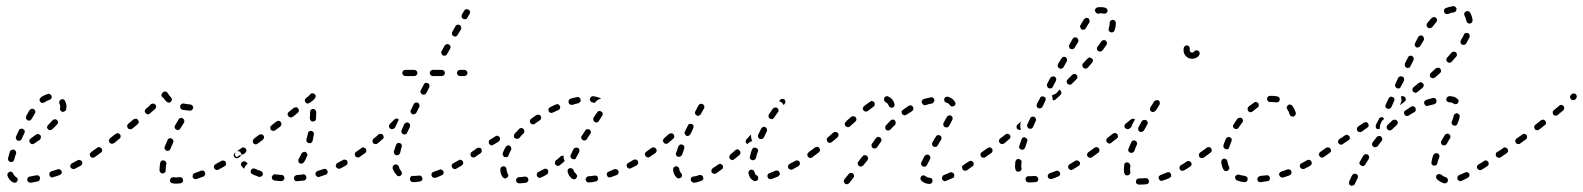

<svg xmlns="http://www.w3.org/2000/svg" viewBox="-20 -576 5120 621"><path d="M23 14Q25 15 27 15Q29 15 31 14Q33 14 34 12Q36 11 36 9Q38 5 37 2Q35 -2 31 -4Q29 -5 27 -8Q24 -10 23 -14Q23 -16 21 -17Q20 -19 18 -20Q16 -21 14 -21Q12 -21 11 -20Q7 -19 5 -15Q3 -12 4 -8Q7 0 11 5Q16 11 23 14ZM108 6Q110 3 109 -1Q109 -3 108 -5Q107 -6 105 -8Q103 -9 101 -9Q99 -9 97 -9Q87 -7 77 -5Q75 -5 73 -4Q71 -3 70 -1Q69 0 69 2Q68 4 68 6Q69 10 72 13Q76 15 80 15Q90 13 101 11Q106 10 108 6ZM176 -12Q178 -13 179 -15Q180 -17 180 -19Q180 -21 179 -22Q178 -26 174 -28Q170 -30 166 -28Q156 -25 146 -22Q142 -20 140 -17Q139 -13 140 -9Q140 -7 142 -6Q143 -4 145 -3Q146 -2 148 -2Q150 -2 152 -3Q163 -6 173 -10Q175 -10 176 -12ZM244 -43Q245 -44 246 -46Q247 -48 246 -50Q246 -52 245 -54Q243 -57 239 -58Q235 -60 232 -58Q222 -53 213 -48Q209 -46 208 -42Q206 -38 208 -35Q210 -31 214 -30Q218 -28 222 -30Q232 -35 241 -40Q243 -41 244 -43ZM6 -60Q6 -58 7 -57Q9 -55 10 -54Q12 -53 14 -52Q18 -51 21 -53Q25 -55 26 -60Q28 -69 32 -79Q33 -83 31 -87Q29 -91 25 -92Q21 -93 17 -91Q14 -90 12 -86Q9 -74 6 -64Q6 -62 6 -60ZM290 -72Q292 -73 292 -75Q292 -77 292 -79Q291 -81 290 -83Q288 -86 284 -87Q280 -88 276 -85L275 -84Q273 -83 272 -81Q271 -80 270 -78Q270 -76 271 -74Q271 -72 272 -70Q275 -67 279 -66Q283 -65 286 -68L288 -69Q289 -70 290 -72ZM111 -127Q112 -129 112 -131Q113 -133 112 -135Q112 -137 111 -138Q108 -142 104 -142Q100 -143 97 -141Q88 -134 79 -128Q76 -126 75 -122Q74 -118 77 -114Q79 -111 83 -110Q87 -109 91 -112Q100 -118 109 -124Q110 -126 111 -127ZM32 -127Q33 -123 37 -121Q39 -121 41 -121Q43 -120 44 -121Q46 -122 48 -123Q49 -125 50 -126Q54 -136 59 -146Q61 -149 60 -153Q58 -157 54 -159Q53 -160 51 -160Q49 -160 47 -159Q45 -159 43 -158Q42 -156 41 -154Q36 -144 32 -135Q30 -131 32 -127ZM168 -181Q167 -185 164 -188Q161 -191 157 -190Q153 -190 150 -187Q144 -180 136 -172Q133 -170 132 -165Q132 -161 135 -158Q138 -155 142 -155Q146 -155 149 -158Q158 -166 165 -174Q168 -177 168 -181ZM64 -197Q63 -195 64 -193Q65 -191 66 -190Q67 -188 69 -187Q73 -185 76 -186Q80 -188 82 -191Q88 -201 93 -209Q94 -211 94 -213Q94 -215 94 -217Q94 -219 92 -220Q91 -222 90 -223Q86 -225 82 -224Q78 -223 76 -220Q70 -211 65 -201Q64 -199 64 -197ZM190 -250Q189 -253 185 -255Q181 -256 177 -254Q173 -252 172 -248Q171 -244 172 -241Q175 -236 175 -231Q175 -229 174 -226Q174 -224 174 -222Q174 -220 176 -219Q177 -217 178 -216Q180 -215 182 -214Q186 -214 189 -216Q193 -218 194 -222Q195 -227 195 -231Q195 -241 190 -250ZM110 -258Q108 -257 108 -255Q108 -253 108 -251Q109 -249 110 -247Q112 -244 116 -243Q120 -243 124 -245Q132 -251 140 -253Q144 -254 146 -258Q148 -261 147 -265Q146 -267 145 -269Q144 -270 142 -271Q140 -272 139 -273Q137 -273 135 -272Q123 -269 112 -261Q111 -260 110 -258Z M564 17Q568 16 570 13Q573 10 572 6Q572 4 571 2Q570 0 568 -1Q567 -2 565 -3Q563 -3 561 -3Q555 -2 550 -2Q545 -2 541 -3Q539 -3 537 -2Q535 -2 533 0Q532 1 531 3Q530 4 530 6Q529 11 532 14Q535 17 539 17Q544 18 550 18Q556 18 564 17ZM641 -7Q642 -9 643 -11Q644 -12 644 -14Q644 -16 643 -18Q642 -22 638 -24Q634 -25 630 -24Q619 -19 609 -16Q608 -15 606 -14Q605 -13 604 -11Q603 -9 603 -7Q603 -5 603 -3Q605 1 609 3Q612 4 616 3Q627 -1 638 -5Q639 -6 641 -7ZM496 -25Q496 -21 499 -18Q502 -15 506 -15Q508 -15 510 -16Q512 -17 513 -18Q515 -20 516 -22Q516 -23 516 -25Q516 -26 516 -27Q516 -36 518 -46Q518 -48 518 -50Q517 -52 516 -53Q515 -55 513 -56Q511 -57 509 -57Q505 -58 502 -56Q499 -53 498 -49Q496 -37 496 -27Q496 -26 496 -25ZM711 -44Q712 -48 710 -52Q709 -53 708 -55Q706 -56 704 -56Q702 -57 700 -57Q698 -56 697 -56Q687 -50 677 -45Q673 -43 672 -39Q671 -35 673 -32Q674 -30 675 -29Q677 -27 678 -27Q680 -26 682 -26Q684 -26 686 -27Q696 -33 706 -38Q710 -40 711 -44ZM758 -72Q760 -73 760 -75Q760 -77 760 -79Q759 -81 758 -83Q756 -86 752 -87Q748 -88 744 -85L740 -82Q739 -81 738 -80Q737 -78 736 -76Q736 -74 736 -72Q737 -70 738 -68Q740 -65 744 -64Q749 -64 752 -66L756 -69Q757 -70 758 -72ZM309 -85Q310 -86 310 -88Q311 -90 310 -92Q310 -94 308 -96Q306 -99 302 -100Q298 -101 294 -98Q285 -91 276 -85Q275 -84 274 -82Q273 -81 272 -79Q272 -77 272 -75Q273 -73 274 -71Q276 -68 280 -67Q284 -66 288 -69Q296 -75 306 -82Q308 -83 309 -85ZM513 -94Q515 -90 518 -89Q520 -88 522 -88Q524 -88 526 -89Q528 -90 529 -91Q531 -93 531 -94Q535 -104 540 -115Q541 -116 541 -118Q541 -120 540 -122Q539 -124 538 -126Q537 -127 535 -128Q531 -130 527 -128Q523 -127 522 -123Q517 -112 513 -102Q511 -98 513 -94ZM370 -134Q371 -138 368 -141Q367 -143 365 -144Q363 -145 361 -145Q360 -145 358 -145Q356 -144 354 -143L336 -129Q335 -128 334 -126Q333 -125 332 -123Q332 -121 333 -119Q333 -117 334 -115Q337 -112 341 -111Q345 -111 349 -113L366 -127Q370 -130 370 -134ZM545 -163Q546 -159 550 -157Q552 -156 553 -155Q555 -155 557 -156Q559 -156 561 -157Q562 -159 563 -160Q569 -170 575 -179Q577 -183 576 -187Q575 -191 571 -193Q570 -194 568 -195Q566 -195 564 -194Q562 -194 560 -193Q559 -192 558 -190Q552 -180 546 -170Q544 -167 545 -163ZM429 -181Q429 -185 426 -188Q424 -192 420 -192Q415 -192 412 -190L395 -176Q392 -173 391 -169Q391 -165 394 -161Q396 -158 400 -158Q404 -157 408 -160L425 -174Q428 -177 429 -181ZM485 -231Q485 -235 482 -238Q480 -241 476 -241Q471 -241 468 -239Q461 -231 452 -224Q449 -221 448 -217Q448 -213 451 -210Q454 -207 458 -206Q462 -206 465 -209Q474 -217 482 -224Q485 -227 485 -231ZM598 -219Q600 -219 601 -221Q603 -222 604 -224Q604 -225 605 -227Q605 -232 602 -235Q599 -238 595 -238Q585 -239 574 -241Q570 -242 567 -239Q563 -237 563 -233Q562 -229 564 -226Q566 -222 570 -221Q582 -219 594 -218Q596 -218 598 -219ZM507 -260Q506 -260 506 -261Q503 -264 502 -268Q502 -272 505 -275L507 -277Q509 -280 513 -280Q518 -280 521 -277Q521 -277 522 -276Q523 -275 523 -274Q527 -267 533 -261Q536 -258 536 -254Q536 -250 533 -247Q530 -244 526 -244Q522 -244 519 -247Q513 -252 509 -259Q508 -259 507 -260Z M966 7Q968 6 969 4Q970 2 971 0Q971 -2 971 -3Q970 -8 967 -10Q964 -13 960 -12Q950 -10 940 -10Q936 -9 933 -6Q930 -3 931 1Q931 3 932 5Q932 7 934 8Q935 9 937 10Q939 10 941 10Q952 9 962 8Q964 8 966 7ZM893 9Q895 9 896 7Q898 6 899 4Q900 3 900 1Q900 -3 898 -7Q895 -10 891 -10Q881 -11 871 -12Q869 -13 867 -12Q865 -12 863 -10Q862 -9 861 -7Q860 -6 859 -4Q859 0 861 4Q864 7 868 8Q878 9 889 10Q891 10 893 9ZM1037 -13Q1038 -14 1039 -16Q1040 -18 1040 -20Q1040 -22 1039 -23Q1038 -27 1034 -29Q1030 -31 1026 -29Q1017 -26 1007 -23Q1005 -22 1004 -21Q1002 -20 1001 -18Q1001 -16 1000 -14Q1000 -12 1001 -10Q1001 -9 1003 -7Q1004 -5 1006 -5Q1007 -4 1009 -3Q1011 -3 1013 -4Q1023 -7 1033 -11Q1035 -11 1037 -13ZM824 -5Q828 -6 830 -10Q830 -12 830 -14Q830 -16 829 -18Q828 -20 827 -21Q825 -22 823 -23Q814 -26 805 -30Q804 -31 802 -31Q800 -31 798 -31Q796 -30 794 -29Q793 -28 792 -26Q790 -22 791 -18Q793 -14 797 -12Q806 -8 817 -4Q821 -3 824 -5ZM759 -45Q760 -50 763 -52Q765 -53 766 -54Q768 -55 770 -54Q772 -54 774 -53Q776 -52 777 -51Q779 -49 781 -47Q780 -46 779 -45Q774 -41 772 -36Q770 -33 770 -30Q765 -34 762 -38Q759 -41 759 -45ZM1104 -47Q1105 -51 1103 -55Q1102 -56 1101 -58Q1099 -59 1097 -59Q1095 -60 1093 -60Q1091 -59 1090 -59Q1081 -54 1072 -49Q1070 -48 1069 -47Q1067 -45 1067 -43Q1066 -41 1066 -39Q1066 -37 1067 -36Q1069 -32 1073 -31Q1077 -29 1081 -31Q1090 -36 1099 -41Q1103 -43 1104 -47ZM945 -54Q946 -50 949 -48Q951 -47 953 -47Q955 -46 957 -47Q959 -47 960 -49Q962 -50 963 -51Q969 -60 973 -71Q975 -74 974 -78Q972 -82 969 -84Q967 -85 965 -85Q963 -85 961 -84Q959 -84 958 -82Q956 -81 955 -79Q951 -70 946 -62Q944 -58 945 -54ZM1146 -72Q1148 -73 1148 -75Q1148 -77 1148 -79Q1147 -81 1146 -83Q1144 -86 1140 -87Q1136 -88 1132 -85Q1130 -84 1129 -82Q1128 -80 1128 -78Q1127 -76 1128 -74Q1128 -72 1129 -71Q1132 -67 1136 -67Q1140 -66 1143 -68L1144 -69Q1145 -70 1146 -72ZM740 -79Q741 -83 744 -85Q751 -90 761 -97Q763 -98 764 -99Q766 -99 768 -99Q770 -99 772 -98Q774 -96 775 -95Q776 -93 777 -91Q777 -89 777 -87Q776 -85 775 -84Q774 -82 773 -81Q770 -79 767 -77Q763 -77 759 -75Q753 -74 749 -70Q748 -69 747 -68Q745 -68 744 -69Q743 -70 742 -71Q739 -75 740 -79ZM832 -127Q834 -128 834 -130Q834 -132 834 -134Q833 -136 832 -138Q831 -139 829 -140Q827 -141 825 -142Q823 -142 821 -141Q819 -141 818 -140L801 -127Q800 -126 799 -124Q798 -123 798 -121Q797 -119 798 -117Q798 -115 799 -113Q802 -110 806 -109Q810 -109 813 -111L830 -124Q831 -125 832 -127ZM971 -121Q971 -119 972 -118Q973 -116 975 -115Q977 -113 979 -113Q983 -112 986 -114Q990 -116 991 -120Q993 -130 995 -141Q996 -145 994 -148Q991 -152 987 -153Q983 -153 980 -151Q976 -149 976 -145Q974 -135 971 -125Q971 -123 971 -121ZM872 -156 887 -167Q890 -170 890 -174Q891 -178 888 -181Q886 -185 882 -185Q878 -186 874 -183L860 -172L858 -170Q855 -168 854 -164Q854 -160 856 -156Q857 -155 859 -154Q861 -153 863 -153Q865 -152 867 -153Q869 -153 870 -155ZM985 -186Q987 -183 991 -183Q995 -183 999 -185Q1002 -188 1002 -192Q1003 -203 1003 -213Q1003 -217 1000 -220Q998 -223 993 -224Q989 -224 986 -221Q983 -218 983 -214Q983 -204 982 -194Q982 -190 985 -186ZM947 -218Q947 -222 944 -225Q942 -229 938 -229Q934 -229 930 -227L914 -214Q911 -212 910 -207Q910 -203 913 -200Q915 -197 919 -196Q923 -196 927 -198L943 -211Q946 -214 947 -218ZM966 -252Q966 -256 970 -259Q976 -264 980 -267Q982 -269 982 -270Q983 -270 983 -270Q984 -272 985 -273Q987 -274 988 -274Q990 -275 992 -274Q994 -274 996 -273Q998 -272 999 -270Q1001 -268 1001 -266V-265Q1001 -263 1000 -260Q999 -258 997 -256Q997 -256 997 -256Q995 -254 993 -252Q990 -250 984 -245Q983 -245 982 -244Q979 -243 976 -241Q973 -241 972 -242Q970 -243 968 -245Q966 -248 966 -252Z M1337 11Q1342 11 1344 8Q1347 4 1346 0Q1346 -2 1345 -3Q1344 -5 1342 -6Q1341 -8 1339 -8Q1337 -9 1335 -8Q1327 -7 1320 -7Q1318 -7 1316 -7Q1312 -8 1309 -5Q1306 -2 1306 2Q1306 4 1306 6Q1307 8 1308 9Q1310 11 1311 12Q1313 12 1315 13Q1318 13 1320 13Q1328 13 1337 11ZM1412 -11Q1413 -12 1414 -14Q1415 -16 1415 -18Q1415 -20 1414 -22Q1412 -25 1409 -27Q1405 -29 1401 -27Q1391 -23 1382 -20Q1378 -19 1376 -15Q1375 -11 1376 -7Q1377 -5 1378 -4Q1379 -2 1381 -2Q1383 -1 1385 -1Q1387 0 1389 -1Q1398 -4 1408 -9Q1410 -9 1412 -11ZM1269 -6Q1274 -6 1277 -9Q1278 -10 1279 -12Q1280 -14 1280 -16Q1280 -18 1279 -20Q1279 -21 1277 -23Q1272 -29 1270 -37Q1269 -39 1268 -40Q1267 -42 1265 -43Q1263 -44 1261 -44Q1259 -44 1257 -44Q1255 -43 1254 -42Q1252 -41 1251 -39Q1250 -37 1250 -35Q1250 -33 1250 -31Q1254 -19 1263 -10Q1265 -6 1269 -6ZM1478 -47Q1479 -51 1477 -54Q1476 -56 1475 -57Q1473 -58 1471 -59Q1469 -60 1467 -59Q1465 -59 1464 -58Q1455 -53 1446 -48Q1442 -46 1441 -42Q1440 -38 1442 -35Q1443 -33 1444 -32Q1446 -30 1448 -30Q1450 -29 1452 -29Q1454 -30 1455 -30Q1464 -35 1474 -41Q1477 -43 1478 -47ZM1522 -75Q1523 -79 1520 -83Q1519 -84 1517 -85Q1516 -87 1514 -87Q1512 -87 1510 -87Q1508 -86 1506 -85Q1502 -82 1502 -78Q1501 -74 1503 -71Q1504 -69 1506 -68Q1508 -67 1510 -67Q1512 -66 1514 -67Q1515 -67 1517 -68L1518 -69Q1521 -71 1522 -75ZM1165 -87Q1165 -92 1163 -95Q1161 -98 1156 -99Q1152 -100 1149 -97Q1141 -91 1132 -85Q1129 -83 1128 -79Q1127 -75 1130 -71Q1131 -70 1133 -69Q1134 -68 1136 -67Q1138 -67 1140 -67Q1142 -68 1144 -69Q1153 -75 1161 -81Q1164 -83 1165 -87ZM1255 -79Q1257 -75 1261 -74Q1263 -74 1265 -74Q1267 -74 1269 -75Q1271 -76 1272 -78Q1273 -80 1274 -81Q1276 -90 1279 -101Q1280 -103 1280 -105Q1280 -107 1279 -108Q1278 -110 1277 -111Q1275 -113 1273 -113Q1269 -115 1266 -113Q1262 -111 1261 -107Q1257 -96 1254 -87Q1253 -83 1255 -79ZM1221 -132Q1221 -137 1218 -140Q1216 -143 1212 -143Q1207 -143 1204 -141Q1197 -134 1189 -128Q1187 -126 1186 -125Q1185 -123 1185 -121Q1185 -119 1185 -117Q1186 -115 1187 -113Q1190 -110 1194 -110Q1198 -109 1201 -112Q1210 -119 1217 -126Q1221 -128 1221 -132ZM1279 -147Q1280 -144 1284 -142Q1288 -140 1292 -142Q1296 -143 1297 -147Q1301 -156 1306 -166Q1307 -170 1306 -174Q1304 -178 1301 -179Q1297 -181 1293 -179Q1289 -178 1287 -174Q1283 -164 1279 -155Q1277 -151 1279 -147ZM1270 -189Q1270 -189 1269 -189Q1269 -190 1269 -190Q1266 -193 1262 -193Q1258 -192 1255 -189Q1248 -182 1241 -175Q1239 -173 1239 -171Q1238 -170 1238 -168Q1238 -166 1239 -164Q1239 -162 1241 -161Q1244 -158 1248 -158Q1252 -158 1255 -161Q1257 -162 1258 -164Q1262 -173 1267 -183Q1268 -186 1270 -189ZM1308 -213Q1310 -209 1313 -207Q1317 -205 1321 -207Q1325 -208 1327 -212L1336 -230Q1338 -234 1336 -238Q1335 -242 1331 -244Q1328 -245 1324 -244Q1320 -243 1318 -239L1309 -220Q1307 -217 1308 -213ZM1340 -277Q1342 -273 1345 -271Q1347 -270 1349 -270Q1351 -270 1353 -270Q1355 -271 1356 -272Q1358 -273 1359 -275L1368 -293Q1370 -297 1369 -301Q1368 -305 1364 -307Q1362 -308 1360 -308Q1358 -308 1356 -308Q1354 -307 1353 -306Q1351 -304 1351 -303L1341 -284Q1339 -281 1340 -277ZM1327 -333Q1330 -336 1330 -340Q1330 -344 1327 -347Q1324 -350 1320 -350H1291Q1287 -350 1284 -347Q1281 -344 1281 -340Q1281 -336 1284 -333Q1287 -330 1291 -330H1320Q1324 -330 1327 -333ZM1416 -333Q1419 -336 1419 -340Q1419 -344 1416 -347Q1413 -350 1409 -350H1380Q1376 -350 1373 -347Q1370 -344 1370 -340Q1370 -336 1373 -333Q1376 -330 1380 -330H1409Q1413 -330 1416 -333ZM1489 -333Q1492 -336 1492 -340Q1492 -344 1489 -347Q1486 -350 1482 -350H1468Q1464 -350 1461 -347Q1458 -344 1458 -340Q1458 -336 1461 -333Q1464 -330 1468 -330H1482Q1486 -330 1489 -333ZM1408 -403Q1409 -399 1412 -397Q1416 -395 1420 -396Q1424 -397 1426 -401L1436 -419Q1438 -422 1437 -426Q1436 -430 1432 -432Q1428 -434 1424 -433Q1420 -432 1418 -428L1408 -410Q1406 -407 1408 -403ZM1442 -465Q1443 -461 1447 -459Q1450 -457 1454 -458Q1458 -459 1460 -463L1471 -481Q1473 -485 1471 -489Q1470 -493 1467 -495Q1463 -497 1459 -496Q1455 -495 1453 -491L1443 -473Q1441 -469 1442 -465ZM1495 -525Q1495 -525 1495 -525L1499 -531Q1501 -535 1500 -539Q1499 -543 1495 -545Q1491 -547 1487 -546Q1483 -545 1481 -541L1474 -529Q1473 -527 1473 -525Q1473 -523 1473 -521Q1474 -519 1475 -518Q1476 -516 1478 -515Q1482 -513 1486 -514Q1490 -515 1492 -519L1495 -525Q1495 -525 1495 -525Z M1684 14Q1686 13 1687 11Q1688 9 1689 7Q1689 5 1689 4Q1688 -1 1685 -3Q1681 -5 1677 -5Q1668 -3 1659 -3Q1657 -3 1655 -2Q1653 -1 1652 0Q1650 2 1650 4Q1649 5 1649 7Q1649 12 1652 14Q1655 17 1659 17Q1670 17 1681 15Q1683 15 1684 14ZM1913 7Q1915 4 1914 0Q1914 -2 1913 -4Q1912 -6 1910 -7Q1908 -8 1906 -8Q1904 -9 1902 -8Q1892 -6 1884 -6Q1882 -6 1880 -5Q1878 -4 1877 -2Q1876 -1 1875 1Q1874 3 1874 5Q1875 9 1878 12Q1881 15 1885 14Q1895 14 1906 11Q1910 11 1913 7ZM1838 4Q1842 3 1844 0Q1846 -2 1846 -4Q1847 -5 1847 -7Q1846 -9 1845 -11Q1844 -13 1843 -14Q1837 -19 1835 -25Q1835 -27 1833 -29Q1832 -30 1830 -31Q1829 -32 1827 -32Q1825 -33 1823 -32Q1819 -31 1817 -28Q1815 -24 1816 -20Q1819 -7 1830 2Q1834 4 1838 4ZM1612 1Q1616 2 1619 -1Q1621 -2 1622 -3Q1623 -5 1624 -7Q1624 -9 1624 -11Q1623 -13 1622 -14Q1619 -20 1618 -29Q1618 -31 1617 -33Q1616 -35 1615 -36Q1613 -37 1611 -38Q1610 -38 1608 -38Q1603 -38 1601 -35Q1598 -32 1598 -27Q1599 -13 1605 -4Q1608 0 1612 1ZM1753 -18Q1754 -22 1752 -26Q1751 -27 1750 -29Q1748 -30 1746 -30Q1744 -31 1742 -30Q1740 -30 1739 -29Q1730 -24 1722 -20Q1720 -19 1718 -18Q1717 -16 1717 -14Q1716 -12 1716 -10Q1716 -8 1717 -6Q1719 -3 1723 -1Q1727 0 1730 -2Q1740 -6 1749 -12Q1752 -14 1753 -18ZM1980 -15Q1982 -19 1980 -23Q1980 -25 1978 -26Q1977 -28 1975 -28Q1973 -29 1971 -29Q1969 -29 1967 -29Q1958 -25 1949 -21Q1945 -20 1943 -16Q1942 -12 1943 -9Q1944 -7 1945 -5Q1946 -4 1948 -3Q1950 -2 1952 -2Q1954 -2 1956 -3Q1965 -6 1975 -10Q1979 -12 1980 -15ZM2042 -44Q2043 -45 2044 -47Q2044 -49 2044 -51Q2044 -53 2043 -55Q2041 -59 2037 -60Q2033 -61 2029 -59Q2021 -54 2012 -49Q2010 -48 2009 -47Q2008 -45 2007 -43Q2006 -42 2007 -40Q2007 -38 2008 -36Q2010 -32 2014 -31Q2017 -30 2021 -32Q2030 -36 2039 -41Q2041 -42 2042 -44ZM1791 -42Q1789 -40 1787 -40Q1785 -39 1783 -39Q1782 -40 1780 -41Q1778 -42 1777 -43Q1774 -46 1775 -50Q1775 -55 1778 -57Q1786 -63 1793 -70Q1795 -72 1798 -72Q1800 -73 1803 -72Q1802 -65 1805 -59Q1805 -57 1807 -55Q1807 -55 1807 -55Q1807 -55 1806 -55Q1799 -48 1791 -42ZM1825 -71Q1825 -69 1826 -67Q1826 -65 1828 -64Q1829 -63 1831 -62Q1833 -61 1835 -61Q1837 -61 1839 -61Q1840 -62 1842 -63Q1843 -65 1844 -67Q1848 -75 1853 -84Q1854 -86 1854 -88Q1854 -90 1854 -92Q1853 -93 1852 -95Q1851 -97 1849 -98Q1845 -99 1841 -98Q1837 -97 1835 -94Q1830 -84 1826 -75Q1825 -73 1825 -71ZM2087 -75Q2088 -79 2085 -83Q2083 -86 2079 -87Q2075 -88 2071 -85Q2067 -82 2067 -78Q2066 -74 2068 -71Q2071 -68 2075 -67Q2079 -66 2082 -69H2083Q2086 -71 2087 -75ZM1523 -73 1534 -80Q1538 -83 1538 -87Q1539 -91 1537 -94Q1536 -96 1534 -97Q1532 -98 1530 -98Q1528 -99 1526 -98Q1525 -98 1523 -97L1512 -89L1506 -85Q1503 -83 1502 -79Q1501 -75 1504 -71Q1506 -68 1510 -67Q1514 -66 1518 -69ZM1607 -73Q1609 -69 1612 -68Q1616 -67 1620 -68Q1624 -70 1625 -74Q1628 -83 1633 -91Q1635 -95 1633 -99Q1632 -103 1628 -105Q1625 -107 1621 -105Q1617 -104 1615 -100Q1610 -91 1606 -81Q1605 -77 1607 -73ZM1597 -125Q1598 -129 1596 -132Q1595 -134 1593 -135Q1591 -136 1589 -137Q1588 -137 1586 -137Q1584 -136 1582 -135L1565 -124Q1561 -122 1561 -118Q1560 -114 1562 -111Q1563 -109 1565 -108Q1566 -107 1568 -106Q1570 -106 1572 -106Q1574 -107 1576 -108L1593 -118Q1596 -121 1597 -125ZM1860 -130Q1861 -125 1865 -123Q1866 -122 1868 -122Q1870 -121 1872 -122Q1874 -122 1876 -123Q1877 -124 1878 -126L1889 -143Q1892 -146 1891 -150Q1890 -154 1887 -157Q1885 -158 1883 -158Q1881 -158 1879 -158Q1877 -158 1875 -157Q1874 -155 1873 -154L1862 -137Q1859 -134 1860 -130ZM1642 -136Q1642 -132 1645 -129Q1649 -127 1653 -127Q1657 -127 1660 -130Q1666 -138 1673 -144Q1676 -147 1676 -152Q1676 -156 1673 -159Q1670 -162 1666 -162Q1662 -162 1659 -159Q1651 -151 1645 -144Q1642 -140 1642 -136ZM1694 -185Q1693 -181 1696 -178Q1698 -175 1702 -174Q1707 -173 1710 -176Q1718 -182 1726 -187Q1729 -189 1730 -193Q1731 -197 1729 -201Q1727 -204 1723 -205Q1718 -206 1715 -204Q1706 -198 1698 -192Q1695 -190 1694 -185ZM1899 -188Q1900 -184 1903 -182Q1907 -179 1911 -180Q1915 -181 1917 -185Q1923 -194 1928 -202Q1929 -203 1929 -205Q1930 -207 1929 -209Q1929 -211 1928 -213Q1927 -214 1925 -215Q1921 -218 1917 -217Q1913 -216 1911 -212Q1906 -205 1900 -196Q1898 -192 1899 -188ZM1754 -224Q1753 -220 1755 -216Q1757 -212 1761 -211Q1765 -210 1768 -212Q1777 -216 1786 -220Q1788 -221 1789 -222Q1791 -224 1791 -226Q1792 -228 1792 -230Q1792 -232 1791 -233Q1789 -237 1785 -239Q1782 -240 1778 -238Q1768 -234 1759 -229Q1756 -228 1754 -224ZM1822 -255Q1821 -253 1820 -252Q1819 -250 1819 -248Q1819 -246 1819 -244Q1820 -240 1824 -238Q1828 -236 1832 -237Q1841 -240 1850 -242Q1854 -243 1857 -247Q1859 -250 1858 -254Q1857 -256 1856 -258Q1855 -260 1853 -261Q1852 -262 1850 -262Q1848 -262 1846 -262Q1836 -260 1826 -257Q1824 -256 1822 -255ZM1890 -249Q1887 -252 1888 -256Q1889 -260 1892 -263Q1895 -265 1899 -265Q1911 -263 1921 -259Q1921 -259 1922 -259Q1923 -258 1924 -257Q1923 -257 1923 -257Q1916 -255 1911 -251Q1907 -248 1904 -243Q1900 -244 1896 -245Q1892 -245 1890 -249Z M2254 4Q2256 1 2254 -3Q2254 -5 2252 -7Q2251 -8 2249 -9Q2248 -10 2246 -10Q2244 -10 2242 -10Q2232 -6 2223 -5Q2219 -5 2216 -2Q2214 1 2214 6Q2214 7 2215 9Q2216 11 2218 12Q2219 14 2221 14Q2223 15 2225 15Q2236 14 2248 9Q2252 8 2254 4ZM2406 -1Q2411 5 2418 9Q2422 11 2426 9Q2430 8 2432 4Q2432 2 2432 0Q2433 -2 2432 -4Q2431 -6 2430 -7Q2428 -8 2427 -9Q2424 -11 2423 -12Q2423 -13 2423 -13Q2422 -13 2422 -14Q2422 -14 2422 -15Q2421 -17 2420 -20Q2419 -24 2416 -26Q2412 -28 2408 -27Q2406 -26 2404 -25Q2403 -24 2402 -22Q2401 -21 2401 -19Q2400 -17 2401 -15Q2402 -10 2404 -6Q2405 -4 2406 -1ZM2499 -8Q2501 -9 2502 -11Q2502 -13 2502 -15Q2502 -17 2501 -19Q2500 -22 2496 -24Q2492 -25 2488 -24Q2478 -19 2469 -16Q2467 -15 2465 -14Q2464 -12 2463 -11Q2462 -9 2462 -7Q2462 -5 2463 -3Q2464 1 2468 3Q2472 4 2476 3Q2485 -1 2496 -5Q2498 -6 2499 -8ZM2175 1Q2180 1 2183 -2Q2186 -4 2186 -9Q2186 -13 2183 -16Q2178 -21 2177 -29Q2177 -31 2176 -33Q2175 -34 2173 -36Q2172 -37 2170 -38Q2168 -38 2166 -38Q2162 -38 2159 -34Q2157 -31 2157 -27Q2158 -12 2168 -2Q2171 1 2175 1ZM2317 -31Q2318 -32 2318 -34Q2319 -36 2318 -38Q2318 -40 2317 -42Q2314 -45 2310 -46Q2306 -46 2303 -44Q2294 -37 2285 -32Q2284 -31 2283 -29Q2281 -28 2281 -26Q2281 -24 2281 -22Q2281 -20 2282 -18Q2285 -15 2289 -14Q2293 -13 2296 -15Q2305 -21 2314 -28Q2316 -29 2317 -31ZM2567 -45Q2568 -49 2566 -53Q2564 -56 2560 -57Q2556 -58 2553 -56Q2543 -51 2534 -46Q2530 -44 2529 -40Q2528 -36 2530 -32Q2531 -31 2532 -29Q2534 -28 2536 -28Q2538 -27 2540 -27Q2542 -27 2543 -28Q2553 -34 2563 -39Q2566 -41 2567 -45ZM2405 -67Q2405 -65 2406 -63Q2407 -61 2409 -60Q2411 -59 2412 -58Q2416 -57 2420 -59Q2424 -61 2425 -65Q2427 -75 2431 -85Q2432 -87 2432 -89Q2432 -91 2431 -93Q2430 -95 2428 -96Q2427 -97 2425 -98Q2421 -99 2417 -98Q2414 -96 2412 -92Q2408 -81 2406 -71Q2405 -69 2405 -67ZM2375 -82Q2375 -86 2372 -89Q2371 -91 2369 -92Q2367 -93 2365 -93Q2363 -93 2361 -92Q2359 -91 2358 -90Q2350 -83 2342 -76Q2341 -74 2340 -73Q2339 -71 2339 -69Q2339 -67 2339 -65Q2340 -63 2341 -62Q2344 -59 2348 -58Q2352 -58 2355 -61Q2363 -68 2372 -75Q2375 -78 2375 -82ZM2614 -75Q2615 -79 2612 -83Q2611 -84 2609 -85Q2608 -86 2606 -87Q2604 -87 2602 -87Q2600 -86 2598 -85L2596 -83Q2592 -81 2591 -77Q2591 -73 2593 -69Q2594 -68 2596 -67Q2598 -66 2599 -65Q2601 -65 2603 -65Q2605 -66 2607 -67L2610 -69Q2613 -71 2614 -75ZM2104 -88Q2104 -92 2102 -95Q2099 -99 2095 -99Q2091 -100 2088 -98Q2079 -91 2070 -85Q2067 -83 2066 -79Q2065 -75 2068 -71Q2069 -70 2071 -69Q2072 -68 2074 -67Q2076 -67 2078 -67Q2080 -68 2082 -69Q2091 -75 2100 -81Q2103 -84 2104 -88ZM2167 -74Q2169 -70 2173 -69Q2177 -68 2181 -70Q2184 -72 2186 -75Q2189 -85 2193 -95Q2194 -99 2193 -103Q2191 -107 2187 -108Q2183 -110 2179 -108Q2176 -106 2174 -102Q2170 -91 2167 -82Q2165 -78 2167 -74ZM2392 -115Q2392 -117 2392 -119Q2392 -121 2392 -122Q2393 -124 2395 -126Q2402 -133 2409 -141Q2409 -141 2409 -141Q2409 -141 2409 -141Q2409 -140 2409 -138Q2409 -131 2411 -125Q2412 -122 2413 -120Q2411 -119 2408 -118Q2402 -115 2397 -110Q2397 -110 2397 -110Q2396 -110 2396 -111Q2395 -111 2395 -112Q2393 -113 2392 -115ZM2161 -134Q2161 -138 2158 -142Q2157 -143 2155 -144Q2154 -145 2152 -145Q2150 -145 2148 -144Q2146 -144 2144 -143Q2136 -136 2128 -129Q2127 -128 2126 -126Q2125 -124 2124 -122Q2124 -120 2125 -118Q2125 -116 2127 -115Q2128 -113 2130 -112Q2131 -111 2133 -111Q2135 -111 2137 -111Q2139 -112 2141 -113Q2149 -120 2157 -127Q2161 -130 2161 -134ZM2432 -137Q2431 -135 2432 -133Q2433 -131 2434 -129Q2436 -128 2437 -127Q2441 -125 2445 -127Q2449 -128 2451 -132Q2455 -141 2460 -151Q2461 -153 2461 -155Q2461 -157 2460 -159Q2460 -161 2458 -162Q2457 -164 2455 -165Q2452 -167 2448 -165Q2444 -164 2442 -160Q2437 -150 2432 -140Q2432 -139 2432 -137ZM2195 -143Q2196 -139 2200 -137Q2203 -135 2207 -137Q2211 -138 2213 -142Q2218 -151 2222 -161Q2224 -165 2223 -169Q2222 -173 2218 -175Q2214 -176 2210 -175Q2206 -174 2205 -170Q2200 -160 2195 -150Q2193 -147 2195 -143ZM2466 -203Q2465 -201 2466 -199Q2466 -197 2467 -195Q2468 -194 2470 -193Q2473 -190 2478 -191Q2482 -192 2484 -196Q2488 -202 2496 -213Q2499 -216 2498 -220Q2497 -224 2494 -227Q2492 -228 2491 -228Q2489 -229 2487 -228Q2485 -228 2483 -227Q2481 -226 2480 -225Q2472 -213 2467 -206Q2466 -205 2466 -203ZM2228 -209Q2229 -205 2233 -203Q2236 -200 2240 -202Q2244 -203 2246 -206L2257 -225Q2259 -229 2258 -233Q2257 -237 2253 -239Q2249 -241 2245 -240Q2241 -239 2239 -235L2229 -216Q2227 -213 2228 -209ZM2509 -256Q2513 -257 2516 -255Q2518 -254 2519 -252Q2520 -250 2520 -248Q2521 -246 2520 -244Q2520 -242 2518 -241Q2517 -239 2515 -236Q2512 -241 2508 -245Q2504 -247 2500 -249Q2501 -251 2502 -252Q2505 -256 2509 -256Z M2742 -4Q2743 -6 2742 -8Q2742 -10 2741 -12Q2740 -13 2739 -15Q2735 -17 2731 -17Q2727 -16 2725 -13L2711 4Q2709 7 2709 11Q2710 15 2713 18Q2716 20 2720 20Q2724 19 2727 16L2740 -1Q2742 -2 2742 -4ZM2993 16Q2996 14 2996 10Q2996 8 2996 6Q2995 4 2994 2Q2992 1 2991 0Q2989 -1 2987 -1Q2978 -2 2974 -6Q2972 -7 2970 -8Q2969 -9 2967 -9Q2965 -9 2963 -8Q2961 -7 2960 -6Q2957 -3 2957 1Q2957 6 2960 8Q2969 18 2986 19Q2990 19 2993 16ZM3066 -5Q3067 -9 3066 -13Q3065 -15 3063 -16Q3062 -17 3060 -18Q3058 -19 3056 -19Q3054 -19 3052 -18Q3042 -13 3033 -10Q3029 -8 3028 -5Q3026 -1 3027 3Q3028 5 3029 6Q3031 8 3032 9Q3034 10 3036 10Q3038 10 3040 9Q3050 5 3061 0Q3065 -1 3066 -5ZM3128 -40Q3129 -42 3129 -44Q3130 -46 3129 -48Q3129 -50 3128 -51Q3125 -55 3121 -56Q3117 -56 3114 -54Q3104 -48 3096 -42Q3094 -41 3093 -40Q3092 -38 3092 -36Q3091 -34 3092 -32Q3092 -30 3093 -29Q3095 -25 3099 -24Q3103 -23 3107 -25Q3116 -31 3125 -38Q3127 -39 3128 -40ZM2959 -47Q2959 -45 2960 -43Q2960 -41 2962 -40Q2963 -38 2965 -38Q2969 -36 2973 -37Q2976 -39 2978 -42Q2982 -50 2988 -61Q2989 -63 2989 -65Q2989 -67 2989 -69Q2988 -71 2987 -72Q2985 -74 2984 -75Q2980 -77 2976 -75Q2972 -74 2970 -71Q2964 -60 2960 -51Q2959 -49 2959 -47ZM2782 -53 2786 -58Q2787 -60 2787 -62Q2788 -64 2788 -66Q2787 -68 2786 -69Q2785 -71 2784 -72Q2780 -75 2776 -74Q2772 -74 2770 -70L2766 -66L2756 -53Q2754 -50 2754 -46Q2755 -42 2758 -39Q2760 -38 2762 -38Q2764 -37 2766 -37Q2768 -38 2769 -39Q2771 -40 2772 -41ZM3173 -75Q3174 -79 3171 -83Q3170 -84 3168 -85Q3167 -87 3165 -87Q3163 -87 3161 -87Q3159 -86 3157 -85L3156 -84Q3152 -82 3151 -77Q3151 -73 3153 -70Q3154 -68 3156 -67Q3158 -66 3160 -66Q3162 -66 3164 -66Q3166 -67 3167 -68L3169 -69Q3172 -71 3173 -75ZM2632 -89Q2633 -93 2630 -97Q2628 -100 2624 -101Q2619 -101 2616 -99Q2607 -92 2597 -85Q2594 -83 2593 -79Q2592 -75 2595 -71Q2596 -70 2598 -69Q2599 -68 2601 -67Q2603 -67 2605 -67Q2607 -68 2609 -69Q2618 -75 2628 -83Q2631 -85 2632 -89ZM2824 -110 2829 -117Q2830 -119 2831 -121Q2831 -123 2831 -125Q2830 -127 2829 -129Q2828 -130 2827 -131Q2823 -134 2819 -133Q2815 -132 2813 -129L2808 -122Q2805 -117 2800 -111Q2798 -108 2799 -104Q2799 -100 2803 -97Q2806 -95 2810 -96Q2814 -96 2817 -100Q2821 -106 2824 -110ZM3003 -128 2996 -116Q2995 -114 2995 -112Q2994 -110 2995 -108Q2995 -106 2996 -105Q2998 -103 2999 -102Q3003 -100 3007 -101Q3011 -102 3013 -106L3020 -118L3024 -124Q3026 -128 3025 -132Q3024 -136 3020 -138Q3019 -139 3017 -139Q3015 -139 3013 -139Q3011 -138 3009 -137Q3008 -136 3007 -134ZM2691 -135Q2692 -137 2692 -139Q2692 -141 2692 -142Q2691 -144 2690 -146Q2687 -149 2683 -149Q2679 -150 2675 -147Q2666 -139 2658 -132Q2654 -129 2654 -125Q2654 -121 2656 -118Q2658 -116 2659 -115Q2661 -114 2663 -114Q2665 -114 2667 -115Q2669 -115 2670 -116Q2679 -124 2689 -132Q2690 -133 2691 -135ZM2877 -179Q2877 -184 2874 -187Q2873 -188 2871 -189Q2869 -189 2867 -189Q2865 -189 2864 -189Q2862 -188 2860 -186Q2853 -179 2845 -170Q2843 -167 2843 -163Q2843 -159 2846 -156Q2848 -155 2850 -154Q2851 -154 2853 -154Q2855 -154 2857 -155Q2859 -156 2860 -157Q2867 -165 2875 -172Q2877 -175 2877 -179ZM3031 -175Q3031 -173 3031 -171Q3032 -169 3033 -168Q3034 -166 3036 -165Q3040 -163 3044 -164Q3048 -166 3050 -169Q3056 -180 3060 -188Q3062 -192 3061 -196Q3059 -200 3056 -202Q3052 -204 3048 -202Q3044 -201 3042 -197Q3038 -189 3032 -179Q3031 -177 3031 -175ZM2733 -171 2747 -183Q2750 -186 2750 -190Q2750 -194 2747 -197Q2745 -200 2740 -200Q2736 -201 2733 -198L2719 -186L2716 -182Q2712 -179 2712 -175Q2712 -171 2715 -168Q2716 -167 2718 -166Q2720 -165 2722 -165Q2724 -165 2726 -165Q2727 -166 2729 -167ZM2932 -219Q2934 -221 2934 -223Q2935 -224 2934 -226Q2934 -228 2933 -230Q2931 -234 2927 -235Q2923 -236 2919 -234Q2910 -228 2901 -221Q2897 -219 2896 -215Q2896 -211 2898 -207Q2901 -204 2905 -203Q2909 -203 2912 -205Q2921 -211 2929 -216Q2931 -217 2932 -219ZM2809 -237Q2810 -241 2808 -245Q2806 -248 2801 -249Q2797 -250 2794 -247Q2785 -241 2775 -233Q2771 -230 2771 -226Q2770 -222 2773 -219Q2775 -216 2780 -215Q2784 -215 2787 -217Q2797 -225 2805 -231Q2809 -233 2809 -237ZM2859 -229Q2862 -227 2866 -228Q2868 -228 2870 -229Q2871 -231 2872 -232Q2873 -234 2873 -236Q2874 -238 2873 -240Q2871 -248 2866 -254Q2861 -261 2852 -264Q2851 -265 2849 -265Q2847 -265 2845 -264Q2843 -263 2842 -262Q2840 -260 2840 -258Q2838 -254 2840 -251Q2841 -247 2845 -245Q2851 -243 2854 -235Q2855 -231 2859 -229ZM3058 -232Q3062 -231 3066 -233Q3067 -234 3068 -235Q3070 -237 3070 -239Q3071 -241 3070 -243Q3070 -245 3069 -246Q3065 -253 3059 -257Q3053 -261 3046 -263Q3042 -264 3038 -262Q3035 -260 3034 -256Q3033 -252 3035 -248Q3037 -245 3041 -244Q3049 -242 3052 -236Q3054 -233 3058 -232ZM3000 -246Q3003 -249 3002 -253Q3001 -257 2998 -260Q2994 -262 2990 -261Q2979 -259 2968 -256Q2964 -254 2962 -251Q2960 -247 2962 -243Q2962 -241 2964 -240Q2965 -238 2967 -237Q2968 -236 2970 -236Q2972 -236 2974 -236Q2984 -240 2994 -241Q2998 -242 3000 -246Z M3329 13Q3333 13 3336 10Q3339 7 3338 2Q3338 0 3337 -1Q3336 -3 3335 -4Q3333 -6 3331 -6Q3329 -7 3327 -7Q3318 -6 3309 -6Q3308 -6 3308 -6Q3306 -6 3304 -6Q3302 -5 3300 -4Q3299 -2 3298 -1Q3297 1 3297 3Q3297 7 3299 10Q3302 14 3306 14Q3308 14 3309 14Q3319 14 3329 13ZM3406 -7Q3407 -8 3408 -10Q3409 -12 3409 -14Q3409 -16 3408 -18Q3406 -21 3403 -23Q3399 -25 3395 -23Q3385 -19 3376 -16Q3372 -15 3370 -11Q3368 -8 3369 -4Q3370 0 3374 2Q3378 4 3381 3Q3392 0 3402 -5Q3404 -5 3406 -7ZM3264 -29Q3265 -25 3268 -22Q3271 -20 3276 -21Q3277 -21 3279 -22Q3281 -23 3282 -25Q3283 -26 3284 -28Q3284 -30 3284 -32Q3283 -35 3283 -39Q3283 -44 3284 -51Q3285 -55 3282 -58Q3279 -61 3275 -62Q3271 -62 3268 -60Q3265 -57 3264 -53Q3263 -45 3263 -39Q3263 -34 3264 -29ZM3471 -41Q3472 -43 3473 -45Q3473 -47 3473 -49Q3473 -51 3472 -52Q3469 -56 3465 -57Q3461 -58 3458 -56Q3449 -50 3440 -45Q3436 -43 3435 -39Q3434 -35 3436 -31Q3437 -30 3439 -28Q3440 -27 3442 -27Q3444 -26 3446 -26Q3448 -27 3450 -28Q3459 -33 3468 -39Q3470 -40 3471 -41ZM3518 -75Q3519 -79 3516 -83Q3515 -84 3513 -85Q3512 -87 3510 -87Q3508 -87 3506 -87Q3504 -86 3502 -85L3500 -84Q3497 -81 3496 -77Q3495 -73 3498 -70Q3499 -68 3501 -67Q3502 -66 3504 -66Q3506 -65 3508 -66Q3510 -66 3512 -67L3514 -69Q3517 -71 3518 -75ZM3189 -84Q3190 -86 3190 -88Q3191 -90 3190 -92Q3190 -94 3188 -95Q3186 -99 3182 -99Q3178 -100 3174 -97Q3166 -91 3157 -85Q3156 -84 3155 -82Q3153 -81 3153 -79Q3153 -77 3153 -75Q3154 -73 3155 -71Q3156 -70 3158 -69Q3159 -67 3161 -67Q3163 -67 3165 -67Q3167 -68 3169 -69Q3177 -75 3186 -81Q3188 -82 3189 -84ZM3276 -101Q3276 -99 3277 -97Q3278 -95 3280 -94Q3281 -93 3283 -92Q3287 -91 3291 -93Q3294 -95 3296 -99Q3299 -108 3302 -118Q3304 -122 3302 -126Q3300 -130 3296 -131Q3295 -132 3293 -132Q3291 -132 3289 -131Q3287 -130 3286 -129Q3284 -127 3284 -125Q3280 -115 3277 -105Q3276 -103 3276 -101ZM3247 -129Q3248 -130 3248 -132Q3248 -134 3248 -136Q3247 -138 3246 -140Q3243 -143 3239 -143Q3235 -144 3232 -141L3215 -128Q3212 -126 3211 -122Q3211 -117 3213 -114Q3216 -111 3220 -110Q3224 -110 3228 -112L3244 -126Q3246 -127 3247 -129ZM3273 -157Q3272 -158 3270 -159Q3269 -161 3268 -163Q3268 -165 3268 -167Q3268 -169 3269 -171Q3270 -172 3272 -174L3283 -183Q3280 -177 3280 -171Q3279 -164 3282 -158Q3282 -157 3282 -157Q3281 -156 3280 -156Q3278 -156 3277 -156Q3275 -156 3273 -157ZM3303 -166Q3304 -162 3308 -160Q3312 -159 3316 -160Q3320 -162 3321 -165L3330 -185Q3332 -189 3330 -193Q3329 -196 3325 -198Q3321 -200 3317 -198Q3313 -197 3312 -193L3303 -174Q3301 -170 3303 -166ZM3333 -232Q3335 -228 3338 -226Q3342 -225 3346 -226Q3350 -227 3352 -231L3361 -250Q3363 -254 3362 -258Q3361 -262 3357 -263Q3355 -264 3353 -264Q3351 -265 3349 -264Q3347 -263 3346 -262Q3344 -261 3344 -259L3334 -240Q3332 -236 3333 -232ZM3397 -275Q3402 -279 3405 -285V-286Q3407 -286 3408 -285Q3409 -284 3410 -283Q3413 -280 3413 -276Q3413 -272 3410 -269L3394 -254Q3392 -253 3390 -252Q3387 -251 3385 -252Q3385 -258 3383 -265Q3383 -266 3382 -268Q3384 -268 3386 -269Q3392 -271 3397 -275ZM3367 -297Q3368 -293 3371 -291Q3373 -290 3375 -290Q3377 -290 3379 -290Q3381 -291 3383 -292Q3384 -294 3385 -295L3395 -314Q3397 -318 3396 -322Q3395 -326 3391 -328Q3389 -329 3387 -329Q3385 -329 3383 -328Q3381 -328 3380 -327Q3378 -325 3377 -324L3367 -305Q3365 -301 3367 -297ZM3465 -327Q3465 -331 3462 -334Q3459 -337 3455 -337Q3451 -337 3448 -334L3433 -319Q3430 -316 3430 -312Q3430 -308 3433 -305Q3436 -302 3440 -302Q3444 -302 3447 -305L3462 -320Q3465 -323 3465 -327ZM3401 -361Q3403 -357 3406 -355Q3410 -353 3414 -354Q3418 -355 3420 -359L3430 -377Q3432 -381 3431 -385Q3430 -389 3427 -391Q3423 -393 3419 -392Q3415 -391 3413 -387L3402 -369Q3400 -365 3401 -361ZM3515 -380Q3515 -385 3511 -387Q3508 -390 3504 -390Q3500 -390 3497 -386Q3491 -379 3483 -371Q3480 -368 3481 -364Q3481 -359 3484 -357Q3487 -354 3491 -354Q3495 -354 3498 -357Q3505 -365 3512 -373Q3515 -376 3515 -380ZM3560 -438Q3560 -442 3556 -445Q3553 -447 3549 -446Q3545 -446 3542 -442Q3537 -434 3530 -425Q3527 -422 3528 -418Q3528 -414 3532 -411Q3535 -409 3539 -409Q3543 -410 3546 -413Q3553 -422 3559 -431Q3561 -434 3560 -438ZM3438 -424Q3439 -420 3442 -418Q3446 -416 3450 -417Q3454 -418 3456 -422L3467 -440Q3469 -444 3467 -448Q3466 -452 3463 -454Q3459 -456 3455 -455Q3451 -454 3449 -450L3439 -432Q3437 -428 3438 -424ZM3589 -502Q3589 -506 3586 -509Q3583 -512 3579 -512Q3575 -512 3572 -509Q3569 -506 3569 -502Q3569 -500 3569 -499Q3569 -493 3566 -484Q3565 -481 3566 -477Q3568 -473 3572 -472Q3576 -470 3580 -472Q3584 -474 3585 -478Q3589 -490 3589 -499Q3589 -501 3589 -502ZM3474 -488Q3475 -483 3478 -481Q3482 -479 3486 -480Q3490 -481 3492 -485Q3498 -495 3503 -503Q3505 -506 3504 -510Q3503 -514 3500 -517Q3498 -518 3496 -518Q3494 -518 3492 -518Q3490 -518 3489 -516Q3487 -515 3486 -514Q3481 -506 3475 -495Q3472 -492 3474 -488ZM3529 -552Q3527 -551 3525 -550Q3524 -549 3523 -547Q3522 -546 3521 -544Q3521 -542 3522 -540Q3523 -536 3526 -534Q3530 -531 3534 -532Q3537 -533 3540 -533Q3545 -533 3550 -532Q3554 -531 3557 -533Q3561 -535 3562 -539Q3563 -543 3561 -546Q3559 -550 3555 -551Q3548 -553 3540 -553Q3534 -553 3529 -552Z M3687 20Q3691 20 3694 17Q3697 13 3696 9Q3696 7 3695 6Q3694 4 3693 2Q3691 1 3689 1Q3687 0 3685 0Q3676 1 3667 1Q3666 1 3664 1Q3660 1 3657 4Q3654 6 3654 11Q3654 13 3654 14Q3655 16 3656 18Q3658 19 3660 20Q3661 21 3663 21Q3665 21 3667 21Q3677 21 3687 20ZM3768 -6Q3769 -9 3767 -13Q3766 -17 3762 -19Q3758 -20 3754 -18Q3744 -14 3734 -10Q3732 -10 3731 -8Q3729 -7 3728 -5Q3727 -4 3727 -2Q3727 0 3728 2Q3729 6 3733 8Q3737 10 3741 8Q3751 5 3762 0Q3766 -2 3768 -6ZM3618 -13Q3619 -11 3620 -10Q3622 -9 3624 -9Q3626 -8 3628 -9Q3630 -9 3631 -10Q3633 -11 3634 -13Q3635 -14 3636 -16Q3636 -18 3636 -20Q3634 -28 3636 -40Q3636 -44 3633 -47Q3631 -50 3627 -51Q3623 -51 3619 -49Q3616 -46 3616 -42Q3614 -28 3616 -17Q3617 -15 3618 -13ZM3832 -40Q3833 -41 3834 -43Q3834 -45 3834 -47Q3833 -49 3832 -51Q3830 -54 3826 -55Q3822 -56 3819 -54Q3809 -47 3800 -42Q3796 -40 3795 -36Q3794 -32 3796 -28Q3797 -27 3799 -25Q3800 -24 3802 -24Q3804 -23 3806 -24Q3808 -24 3810 -25Q3819 -30 3829 -37Q3831 -38 3832 -40ZM3881 -75Q3882 -79 3879 -83Q3878 -84 3876 -85Q3875 -87 3873 -87Q3871 -87 3869 -87Q3867 -86 3865 -85L3862 -83Q3858 -80 3858 -76Q3857 -72 3859 -69Q3860 -67 3862 -66Q3864 -65 3866 -65Q3868 -64 3870 -65Q3872 -65 3873 -66L3877 -69Q3880 -71 3881 -75ZM3535 -85Q3536 -87 3536 -89Q3536 -91 3536 -93Q3535 -94 3534 -96Q3532 -99 3528 -100Q3524 -101 3520 -98Q3509 -90 3502 -85Q3501 -84 3500 -82Q3499 -81 3498 -79Q3498 -77 3498 -75Q3499 -73 3500 -71Q3502 -68 3506 -67Q3510 -66 3514 -69Q3521 -74 3532 -82Q3534 -83 3535 -85ZM3630 -87Q3632 -83 3636 -82Q3640 -81 3643 -82Q3647 -84 3649 -88Q3652 -97 3657 -108Q3658 -110 3658 -112Q3658 -114 3657 -116Q3656 -118 3655 -119Q3654 -120 3652 -121Q3650 -122 3648 -122Q3646 -122 3644 -121Q3642 -121 3641 -119Q3640 -118 3639 -116Q3634 -105 3630 -95Q3628 -91 3630 -87ZM3596 -134Q3596 -138 3594 -142Q3592 -143 3591 -144Q3589 -145 3587 -146Q3585 -146 3583 -145Q3581 -145 3580 -144L3562 -130Q3559 -127 3558 -123Q3558 -119 3560 -116Q3563 -112 3567 -112Q3571 -111 3574 -114L3592 -128Q3595 -130 3596 -134ZM3661 -160Q3661 -158 3662 -156Q3662 -154 3663 -153Q3665 -151 3666 -150Q3670 -148 3674 -150Q3678 -151 3680 -154Q3685 -164 3691 -174Q3692 -175 3692 -177Q3692 -179 3692 -181Q3691 -183 3690 -185Q3689 -186 3687 -187Q3683 -189 3679 -188Q3675 -187 3673 -184Q3668 -174 3662 -164Q3661 -162 3661 -160ZM3626 -158Q3622 -159 3619 -162Q3618 -163 3617 -165Q3617 -167 3617 -169Q3617 -171 3618 -173Q3619 -175 3621 -176L3638 -190Q3641 -192 3645 -192Q3648 -192 3651 -190Q3647 -182 3643 -175Q3640 -170 3639 -165L3633 -160Q3630 -158 3626 -158ZM3700 -221Q3700 -217 3704 -215Q3707 -213 3711 -214Q3715 -215 3718 -218Q3724 -228 3730 -237Q3732 -240 3731 -244Q3731 -249 3727 -251Q3724 -253 3720 -252Q3715 -251 3713 -248Q3707 -239 3701 -229Q3699 -226 3700 -221ZM3836 -406Q3833 -406 3830 -408Q3828 -411 3828 -414Q3828 -415 3828 -416Q3829 -420 3827 -424Q3825 -427 3821 -429Q3817 -430 3814 -428Q3810 -426 3809 -422Q3808 -418 3808 -414Q3808 -408 3810 -403Q3812 -398 3816 -394Q3820 -390 3825 -388Q3830 -386 3836 -386Q3843 -386 3849 -389Q3855 -392 3858 -397Q3861 -401 3860 -405Q3860 -409 3856 -411Q3853 -414 3849 -413Q3845 -413 3842 -409Q3841 -408 3840 -407Q3838 -406 3836 -406Z M4083 9Q4085 8 4086 6Q4087 5 4087 3Q4088 1 4087 -1Q4087 -5 4083 -8Q4080 -10 4076 -9Q4066 -8 4056 -7Q4054 -6 4052 -5Q4050 -4 4049 -3Q4048 -1 4047 1Q4046 2 4047 4Q4047 9 4050 11Q4053 14 4058 13Q4068 12 4079 10Q4081 10 4083 9ZM4012 11Q4015 9 4015 5Q4016 3 4015 1Q4015 -1 4014 -3Q4012 -4 4011 -5Q4009 -6 4007 -7Q3997 -8 3988 -11Q3986 -12 3984 -11Q3982 -11 3980 -10Q3979 -9 3977 -8Q3976 -6 3975 -5Q3974 -1 3976 3Q3978 7 3982 8Q3992 12 4004 13Q4008 14 4012 11ZM4154 -11Q4156 -13 4156 -14Q4157 -16 4157 -18Q4157 -20 4157 -22Q4155 -26 4151 -28Q4148 -29 4144 -28Q4134 -24 4124 -21Q4122 -20 4121 -19Q4119 -18 4118 -16Q4117 -14 4117 -12Q4117 -10 4118 -9Q4118 -7 4120 -5Q4121 -4 4123 -3Q4124 -2 4126 -2Q4128 -1 4130 -2Q4141 -5 4151 -9Q4153 -10 4154 -11ZM3943 -23Q3947 -22 3951 -24Q3954 -26 3956 -30Q3957 -34 3955 -37Q3951 -45 3950 -54Q3949 -58 3946 -61Q3943 -63 3939 -63Q3935 -62 3932 -59Q3930 -56 3930 -52Q3931 -39 3937 -28Q3939 -24 3943 -23ZM4221 -43Q4222 -45 4222 -46Q4223 -48 4223 -50Q4222 -52 4221 -54Q4219 -58 4215 -59Q4211 -60 4208 -58Q4199 -53 4190 -48Q4188 -47 4186 -46Q4185 -44 4185 -42Q4184 -40 4184 -38Q4184 -36 4185 -35Q4187 -31 4191 -30Q4195 -28 4199 -30Q4208 -35 4218 -40Q4219 -41 4221 -43ZM4267 -75Q4268 -79 4265 -83Q4264 -84 4262 -85Q4261 -86 4259 -87Q4257 -87 4255 -87Q4253 -86 4251 -85H4250Q4247 -82 4246 -78Q4245 -74 4248 -71Q4249 -69 4251 -68Q4252 -67 4254 -66Q4256 -66 4258 -67Q4260 -67 4262 -68L4263 -69Q4266 -71 4267 -75ZM3899 -89Q3900 -93 3897 -96Q3895 -100 3891 -100Q3886 -101 3883 -98Q3874 -92 3865 -85Q3862 -83 3861 -79Q3860 -75 3863 -71Q3864 -70 3866 -69Q3867 -68 3869 -67Q3871 -67 3873 -67Q3875 -68 3877 -69Q3886 -75 3895 -82Q3899 -85 3899 -89ZM3938 -99Q3940 -95 3944 -94Q3948 -92 3952 -94Q3955 -96 3956 -100Q3959 -110 3963 -119Q3965 -123 3963 -127Q3962 -131 3958 -132Q3956 -133 3954 -133Q3952 -133 3950 -132Q3948 -132 3947 -130Q3946 -129 3945 -127Q3940 -116 3937 -106Q3936 -102 3938 -99ZM3968 -170Q3968 -168 3968 -166Q3969 -164 3970 -163Q3971 -161 3973 -160Q3976 -158 3980 -159Q3984 -159 3986 -163Q3992 -171 3998 -180Q4001 -183 4000 -187Q4000 -191 3996 -194Q3993 -196 3989 -195Q3985 -195 3982 -192Q3976 -183 3970 -174Q3969 -172 3968 -170ZM4157 -236Q4155 -237 4153 -238Q4151 -238 4149 -238Q4147 -237 4146 -236Q4142 -233 4142 -229Q4141 -225 4144 -222Q4149 -215 4151 -206Q4152 -204 4153 -203Q4154 -201 4156 -200Q4158 -199 4160 -199Q4162 -199 4164 -199Q4168 -201 4170 -204Q4172 -208 4171 -212Q4167 -224 4160 -234Q4159 -235 4157 -236ZM4016 -228Q4015 -226 4015 -224Q4015 -222 4016 -220Q4016 -218 4018 -216Q4019 -215 4021 -214Q4022 -213 4024 -213Q4026 -213 4028 -214Q4030 -214 4032 -216Q4040 -223 4047 -228Q4051 -230 4051 -234Q4052 -239 4050 -242Q4047 -245 4043 -246Q4039 -247 4036 -244Q4027 -238 4018 -231Q4017 -229 4016 -228ZM4087 -266Q4083 -266 4080 -262Q4078 -259 4078 -255Q4079 -251 4082 -248Q4085 -246 4089 -246Q4092 -246 4095 -246Q4100 -246 4107 -245Q4111 -244 4114 -246Q4118 -248 4119 -252Q4120 -256 4118 -260Q4116 -263 4112 -264Q4103 -266 4095 -266Q4091 -266 4087 -266Z M4371 0Q4373 -3 4372 -7Q4371 -11 4367 -13Q4365 -14 4363 -14Q4361 -14 4359 -14Q4357 -13 4356 -12Q4354 -10 4353 -9Q4349 -1 4345 8Q4344 10 4344 11Q4343 12 4343 14Q4343 16 4344 18Q4344 20 4345 22Q4347 23 4349 24Q4352 26 4356 24Q4360 23 4362 19Q4362 19 4363 17Q4367 8 4371 0ZM4655 17Q4657 16 4659 15Q4660 14 4661 13Q4663 11 4663 9Q4664 5 4662 2Q4660 -2 4656 -3Q4648 -5 4642 -11Q4639 -13 4634 -13Q4630 -13 4627 -10Q4626 -9 4625 -7Q4625 -5 4625 -3Q4625 -1 4626 1Q4627 3 4628 4Q4638 13 4651 17Q4653 17 4655 17ZM4730 -3Q4732 -5 4732 -6Q4733 -8 4733 -10Q4733 -12 4732 -14Q4730 -18 4726 -19Q4722 -20 4718 -18Q4708 -13 4700 -10Q4696 -8 4694 -4Q4693 0 4694 3Q4695 5 4696 7Q4698 8 4700 9Q4701 10 4703 10Q4705 10 4707 9Q4717 5 4727 -1Q4729 -2 4730 -3ZM4793 -41Q4794 -43 4795 -45Q4795 -47 4795 -49Q4794 -51 4793 -53Q4791 -56 4787 -57Q4783 -58 4780 -55Q4770 -49 4762 -44Q4760 -43 4759 -41Q4758 -40 4757 -38Q4757 -36 4757 -34Q4758 -32 4759 -30Q4761 -27 4765 -26Q4769 -25 4772 -27Q4781 -32 4791 -39Q4792 -40 4793 -41ZM4408 -70Q4407 -74 4404 -76Q4402 -77 4400 -77Q4398 -78 4396 -77Q4394 -77 4393 -76Q4391 -74 4390 -73Q4384 -64 4379 -54Q4376 -51 4377 -47Q4378 -43 4382 -41Q4384 -40 4386 -39Q4388 -39 4390 -39Q4391 -40 4393 -41Q4395 -42 4396 -44Q4401 -53 4407 -62Q4409 -65 4408 -70ZM4611 -44Q4614 -41 4618 -40Q4620 -40 4622 -41Q4624 -41 4625 -42Q4627 -43 4628 -45Q4629 -47 4629 -49Q4631 -57 4635 -67Q4636 -69 4636 -71Q4636 -73 4635 -74Q4634 -76 4633 -78Q4631 -79 4630 -80Q4626 -81 4622 -80Q4618 -78 4616 -75Q4611 -62 4610 -52Q4609 -48 4611 -44ZM4839 -75Q4840 -79 4837 -83Q4836 -84 4834 -85Q4833 -87 4831 -87Q4829 -87 4827 -87Q4825 -86 4823 -85L4822 -84Q4818 -82 4818 -78Q4817 -74 4819 -70Q4820 -69 4822 -68Q4824 -66 4826 -66Q4828 -66 4830 -66Q4832 -67 4833 -68L4835 -69Q4838 -71 4839 -75ZM4283 -84Q4284 -86 4285 -87Q4285 -89 4285 -91Q4284 -93 4283 -95Q4282 -97 4280 -98Q4279 -99 4277 -99Q4275 -99 4273 -99Q4271 -99 4269 -98L4251 -85Q4248 -83 4247 -79Q4246 -75 4249 -71Q4251 -68 4255 -67Q4259 -66 4263 -69L4280 -81Q4282 -82 4283 -84ZM4451 -127Q4450 -131 4447 -134Q4444 -137 4440 -136Q4436 -136 4433 -133Q4426 -124 4420 -116Q4417 -112 4418 -108Q4418 -104 4422 -102Q4425 -99 4429 -100Q4433 -100 4436 -103Q4442 -112 4449 -120Q4451 -123 4451 -127ZM4642 -121Q4640 -117 4641 -113Q4642 -109 4645 -107Q4649 -105 4653 -106Q4657 -107 4659 -110L4660 -112Q4667 -123 4670 -129Q4672 -132 4671 -136Q4670 -140 4667 -142Q4665 -143 4663 -144Q4661 -144 4659 -143Q4657 -143 4656 -142Q4654 -141 4653 -139Q4650 -133 4643 -122Q4643 -122 4642 -121ZM4344 -125Q4345 -126 4346 -128Q4346 -130 4346 -132Q4345 -134 4344 -136Q4343 -137 4341 -138Q4340 -139 4338 -140Q4336 -140 4334 -140Q4332 -140 4330 -138L4312 -126Q4309 -124 4308 -120Q4307 -116 4309 -113Q4310 -111 4312 -110Q4314 -109 4316 -108Q4318 -108 4320 -108Q4322 -109 4323 -110L4341 -122Q4343 -123 4344 -125ZM4407 -169Q4407 -173 4405 -176Q4403 -180 4399 -181Q4395 -181 4391 -179L4373 -167Q4370 -165 4369 -161Q4368 -157 4370 -153Q4372 -152 4373 -150Q4375 -149 4377 -149Q4379 -149 4381 -149Q4383 -149 4384 -150L4402 -163Q4406 -165 4407 -169ZM4500 -175Q4501 -177 4501 -179Q4501 -181 4500 -182Q4500 -184 4498 -186Q4496 -189 4491 -189Q4487 -189 4484 -187Q4476 -179 4468 -172Q4465 -169 4465 -164Q4465 -160 4468 -157Q4471 -154 4475 -154Q4479 -154 4482 -157Q4490 -165 4498 -172Q4499 -173 4500 -175ZM4435 -158Q4431 -160 4430 -164Q4429 -168 4430 -172L4440 -191Q4441 -195 4445 -196Q4449 -198 4453 -196Q4454 -195 4455 -194Q4456 -193 4457 -192Q4455 -190 4452 -187Q4448 -183 4446 -177Q4443 -171 4443 -165Q4443 -162 4443 -159Q4441 -159 4438 -159Q4436 -159 4435 -158ZM4675 -179Q4675 -177 4676 -175Q4677 -174 4678 -172Q4680 -171 4682 -170Q4685 -169 4689 -170Q4693 -172 4694 -176Q4699 -187 4701 -197Q4702 -201 4700 -205Q4698 -208 4694 -209Q4692 -210 4690 -210Q4688 -209 4687 -208Q4685 -207 4684 -206Q4682 -204 4682 -202Q4680 -193 4676 -183Q4675 -181 4675 -179ZM4559 -219Q4560 -223 4558 -227Q4556 -231 4552 -232Q4548 -233 4544 -231Q4535 -225 4526 -219Q4522 -217 4521 -213Q4521 -209 4523 -205Q4524 -204 4526 -202Q4527 -201 4529 -201Q4531 -201 4533 -201Q4535 -201 4537 -203Q4546 -208 4554 -213Q4558 -215 4559 -219ZM4461 -230Q4463 -226 4467 -225Q4470 -223 4474 -224Q4478 -226 4480 -229L4489 -249Q4490 -251 4490 -253Q4490 -255 4490 -257Q4489 -258 4488 -260Q4486 -261 4484 -262Q4481 -264 4477 -263Q4473 -261 4471 -257L4462 -238Q4460 -234 4461 -230ZM4625 -244Q4627 -247 4626 -251Q4626 -253 4625 -255Q4624 -257 4622 -258Q4620 -259 4618 -259Q4616 -259 4614 -259Q4604 -256 4593 -253Q4591 -252 4590 -251Q4588 -250 4587 -248Q4586 -246 4586 -244Q4586 -242 4587 -240Q4588 -236 4592 -234Q4595 -232 4599 -234Q4609 -237 4619 -239Q4623 -240 4625 -244ZM4508 -236 4523 -247Q4526 -249 4527 -254Q4527 -258 4525 -261Q4522 -264 4518 -265Q4514 -266 4511 -263Q4513 -257 4513 -251Q4512 -245 4509 -239ZM4688 -239Q4692 -239 4695 -242Q4696 -244 4697 -246Q4698 -247 4698 -249Q4697 -251 4697 -253Q4696 -255 4694 -256Q4685 -265 4668 -265Q4664 -265 4661 -262Q4658 -259 4658 -255Q4658 -253 4658 -251Q4659 -249 4660 -248Q4662 -247 4664 -246Q4666 -245 4668 -245Q4677 -245 4681 -241Q4684 -239 4688 -239ZM4585 -299Q4585 -303 4583 -306Q4580 -309 4576 -310Q4572 -310 4569 -308L4552 -294Q4549 -292 4548 -287Q4548 -283 4550 -280Q4553 -277 4557 -276Q4561 -276 4564 -278L4581 -292Q4584 -294 4585 -299ZM4499 -317 4493 -304Q4492 -302 4492 -300Q4492 -298 4493 -296Q4494 -295 4495 -293Q4496 -292 4498 -291Q4502 -289 4506 -290Q4510 -292 4511 -296L4518 -309L4521 -315Q4522 -319 4521 -323Q4520 -327 4516 -328Q4514 -329 4512 -329Q4510 -330 4508 -329Q4506 -328 4505 -327Q4503 -326 4502 -324ZM4641 -347Q4641 -351 4638 -354Q4636 -357 4631 -357Q4627 -357 4624 -355Q4616 -348 4608 -340Q4605 -338 4605 -333Q4604 -329 4607 -326Q4610 -323 4614 -323Q4618 -323 4621 -325Q4630 -333 4638 -340Q4641 -343 4641 -347ZM4524 -363Q4525 -359 4529 -357Q4533 -355 4537 -357Q4541 -358 4542 -362L4552 -382Q4553 -385 4552 -389Q4551 -393 4547 -395Q4543 -397 4539 -395Q4535 -394 4534 -390L4524 -371Q4523 -367 4524 -363ZM4692 -400Q4692 -404 4689 -407Q4686 -409 4682 -409Q4678 -409 4675 -406Q4668 -398 4661 -390Q4658 -387 4658 -383Q4658 -379 4661 -376Q4664 -373 4668 -373Q4672 -373 4675 -376Q4683 -385 4690 -393Q4693 -396 4692 -400ZM4556 -429Q4557 -425 4561 -423Q4564 -421 4568 -423Q4572 -424 4574 -428Q4580 -438 4585 -446Q4587 -450 4585 -454Q4584 -458 4581 -460Q4577 -462 4573 -461Q4569 -460 4567 -456Q4562 -447 4557 -437Q4555 -433 4556 -429ZM4733 -463Q4732 -467 4728 -469Q4724 -470 4720 -469Q4716 -468 4715 -464Q4711 -455 4705 -446Q4703 -442 4704 -438Q4705 -434 4708 -432Q4712 -430 4716 -431Q4720 -432 4722 -435Q4728 -446 4733 -455Q4734 -459 4733 -463ZM4594 -493Q4595 -489 4598 -487Q4601 -484 4605 -485Q4609 -485 4612 -488Q4619 -497 4625 -504Q4628 -507 4628 -511Q4628 -515 4625 -518Q4624 -519 4622 -520Q4620 -521 4618 -521Q4616 -521 4614 -520Q4612 -519 4611 -518Q4603 -510 4596 -501Q4594 -497 4594 -493ZM4729 -540Q4725 -541 4721 -539Q4717 -537 4716 -533Q4715 -529 4717 -525Q4721 -518 4723 -508Q4723 -507 4724 -505Q4725 -503 4727 -502Q4728 -501 4730 -500Q4732 -500 4734 -500Q4736 -500 4738 -501Q4739 -502 4741 -504Q4742 -505 4742 -507Q4743 -509 4743 -511Q4741 -525 4735 -535Q4733 -539 4729 -540ZM4656 -550Q4654 -549 4653 -548Q4652 -546 4651 -544Q4650 -543 4650 -541Q4650 -539 4651 -537Q4652 -533 4656 -531Q4660 -530 4664 -531Q4673 -535 4682 -536Q4687 -537 4689 -540Q4691 -544 4691 -548Q4690 -552 4687 -554Q4683 -557 4679 -556Q4667 -554 4656 -550Z M4856 -84Q4857 -85 4858 -87Q4858 -89 4857 -91Q4857 -93 4856 -95Q4853 -98 4849 -99Q4845 -100 4842 -97L4823 -84Q4822 -83 4821 -81Q4819 -79 4819 -77Q4819 -75 4819 -73Q4820 -71 4821 -70Q4822 -68 4824 -67Q4825 -66 4827 -66Q4829 -65 4831 -66Q4833 -66 4835 -68L4854 -81Q4855 -82 4856 -84ZM4919 -132Q4920 -136 4918 -139Q4915 -142 4911 -143Q4907 -144 4904 -141L4885 -128Q4882 -125 4881 -121Q4880 -117 4883 -114Q4884 -112 4886 -111Q4887 -110 4889 -110Q4891 -110 4893 -110Q4895 -110 4897 -112L4915 -125Q4919 -128 4919 -132ZM4961 -159 4976 -171Q4980 -173 4980 -177Q4981 -182 4978 -185Q4976 -188 4972 -189Q4968 -189 4964 -187L4949 -175L4946 -173Q4943 -170 4942 -166Q4942 -162 4944 -159Q4945 -157 4947 -156Q4949 -155 4951 -155Q4953 -155 4955 -155Q4957 -156 4958 -157ZM5039 -226Q5040 -230 5037 -233Q5034 -236 5030 -237Q5026 -237 5023 -234Q5015 -227 5005 -219Q5002 -217 5002 -213Q5002 -209 5004 -205Q5007 -202 5011 -202Q5015 -201 5018 -204Q5028 -212 5036 -219Q5039 -222 5039 -226ZM5080 -264Q5080 -268 5077 -271Q5074 -274 5070 -274Q5066 -274 5063 -271L5061 -269Q5060 -268 5059 -266Q5058 -264 5058 -262Q5058 -260 5059 -259Q5060 -257 5061 -255Q5064 -252 5068 -252Q5073 -252 5076 -255L5077 -257Q5080 -260 5080 -264Z"/></svg>

Font: FRB American Cursive Dashed Light
Style: Italic
Weight: 300
Italic angle: -25°
Version: Version 2.0;Modular Font Editor K font №1